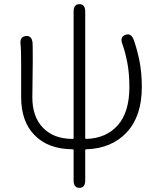

<svg xmlns="http://www.w3.org/2000/svg" viewBox="-20 -707 771 926"><path d="M363 199Q335 199 335 163V18Q335 13 330 13Q211 12 146 -56Q82 -121 82 -239V-395Q82 -470 79 -494Q75 -530 104 -533Q133 -537 137 -501Q138 -495 138 -412L136 -237Q136 -143 188 -90Q240 -37 330 -37Q335 -37 335 -42V-651Q335 -687 363 -687Q391 -687 391 -651V-42Q391 -37 396 -37Q493 -40 548.5 -103.5Q604 -167 604 -287Q604 -353 594 -405Q583 -460 570 -495Q557 -529 585 -539Q612 -549 625 -515Q640 -473 652 -417Q664 -357 664 -287Q664 -147 591.5 -69Q519 9 396 13Q391 13 391 18V163Q391 199 363 199Z"/></svg>

Font: Resource Han Rounded CN Light
Style: Regular
Weight: 300
Designer: Cyano Hao (round all glyphs); Ryoko NISHIZUKA 西塚涼子 (kana, bopomofo & ideographs); Paul D. Hunt (Latin, Greek & Cyrillic)
Foundry: Cyano Hao
Version: 0.990